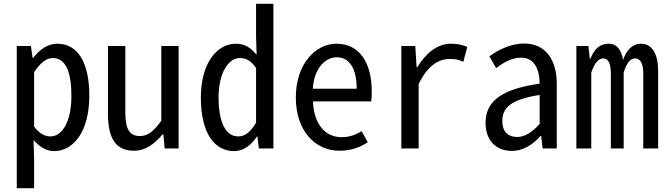

<svg xmlns="http://www.w3.org/2000/svg" viewBox="-20 -788 3540 1019"><path d="M69 211H161V49L158 -45C194 -3 232 14 267 14C368 14 454 -87 454 -280C454 -455 394 -556 284 -556C234 -556 191 -526 156 -481H153L144 -544H69ZM248 -64C224 -64 193 -73 161 -116V-405C196 -458 229 -480 260 -480C330 -480 359 -403 359 -279C359 -140 309 -64 248 -64Z M691 12C755 12 801 -26 843 -75H847L854 0H928V-544H836V-147C797 -93 765 -66 723 -66C663 -66 645 -108 645 -196V-544H553V-184C553 -55 593 12 691 12Z M1223 14C1274 14 1313 -18 1344 -64H1346L1354 0H1431V-768H1339V-592L1342 -497C1308 -538 1277 -556 1232 -556C1132 -556 1046 -454 1046 -271C1046 -82 1117 14 1223 14ZM1244 -64C1178 -64 1140 -138 1140 -271C1140 -400 1192 -480 1252 -480C1283 -480 1310 -469 1339 -427V-137C1308 -84 1278 -64 1244 -64Z M1781 12C1845 12 1892 -7 1932 -33L1899 -92C1867 -72 1835 -60 1792 -60C1703 -60 1645 -134 1641 -250H1950C1952 -263 1953 -283 1953 -302C1953 -458 1886 -556 1766 -556C1654 -556 1550 -448 1550 -271C1550 -93 1653 12 1781 12ZM1640 -317C1647 -423 1704 -484 1767 -484C1834 -484 1873 -426 1873 -317Z M2110 0H2202V-342C2249 -438 2305 -475 2367 -475C2396 -475 2413 -472 2439 -460L2460 -539C2432 -550 2412 -556 2374 -556C2300 -556 2240 -505 2195 -432H2191L2184 -544H2110Z M2698 13C2754 13 2806 -18 2849 -67H2852L2860 0H2935V-342C2935 -472 2875 -557 2762 -557C2689 -557 2625 -523 2577 -489L2613 -427C2653 -456 2696 -482 2746 -482C2818 -482 2844 -416 2844 -344C2655 -317 2557 -258 2557 -137C2557 -39 2615 13 2698 13ZM2725 -61C2681 -61 2646 -84 2646 -146C2646 -218 2695 -261 2844 -284V-130C2805 -87 2766 -61 2725 -61Z M3039 0H3118V-403C3135 -452 3155 -478 3182 -478C3210 -478 3222 -448 3222 -396V0H3290V-403C3306 -452 3323 -478 3351 -478C3378 -478 3394 -452 3394 -396V0H3473V-410C3473 -505 3439 -556 3382 -556C3336 -556 3304 -521 3287 -470C3278 -523 3254 -556 3211 -556C3161 -556 3133 -525 3114 -477H3110L3103 -544H3039Z"/></svg>

Font: Noto Sans Mono CJK SC
Style: Regular
Weight: 400
Designer: Ryoko NISHIZUKA 西塚涼子 (kana, bopomofo & ideographs); Paul D. Hunt (Latin, Greek & Cyrillic); Sandoll Communications 산돌커뮤니
Foundry: Adobe
Version: Version 2.004;hotconv 1.0.118;makeotfexe 2.5.65603